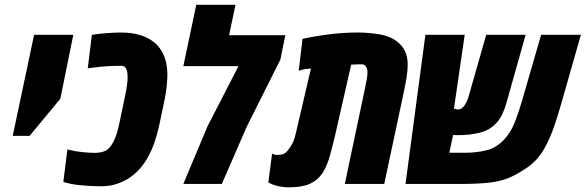

<svg xmlns="http://www.w3.org/2000/svg" viewBox="-20 -777 2474 811"><path d="M33.7 -203.1 124 -629.9H289.6L234.9 -359.9L105 -203.1Z M407.7 9.8Q360.4 9.8 317.1 5.1Q273.9 0.5 247.6 -8.8L264.6 -146Q265.6 -145.5 266.6 -145.5Q267.6 -145.5 268.1 -145Q295.9 -137.7 327.4 -134.5Q358.9 -131.3 378.9 -131.3Q399.9 -131.3 416.7 -136.5Q433.6 -141.6 446.8 -158.7Q458 -172.9 467.5 -197Q477.1 -221.2 484.9 -259.8L508.3 -371.1Q519 -421.4 519 -451.7Q519 -475.6 512.7 -486.8Q506.8 -499 494.1 -499Q464.4 -499 436 -497.6Q407.7 -496.1 364.3 -490.2Q360.8 -489.7 357.7 -489.3Q354.5 -488.8 350.6 -488.3L368.2 -629.9Q403.3 -635.3 435.8 -637.5Q468.3 -639.6 490.7 -639.6Q578.1 -639.6 628.9 -600.1Q669.4 -567.9 681.6 -512.7Q687 -488.3 687 -461.4Q687 -440.9 684.1 -412.4Q681.2 -383.8 675.3 -356.4L651.9 -245.1Q644.5 -210.9 633.5 -178.5Q622.6 -146 606.9 -116.7Q592.3 -89.8 572.8 -66.9Q553.2 -43.9 528.3 -26.9Q502.9 -9.8 472.7 0Q442.4 9.8 407.7 9.8Z M754.4 0 856.4 -243.2 987.3 -497.6H754.4L809.1 -756.8H974.6L947.8 -628.4H1185.1L1164.6 -525.9L1021.5 -240.2L917 0Z M1203.6 14.2Q1150.4 14.2 1113.3 -6.3L1129.4 -128.4Q1138.7 -122.6 1151.4 -122.6Q1175.8 -123 1186.5 -132.1Q1197.3 -141.1 1210.4 -163.1Q1215.8 -171.4 1220.2 -182.1Q1224.6 -192.9 1230.5 -218.3L1293.5 -487.8Q1280.8 -486.8 1267.8 -484.9Q1254.9 -482.9 1241.7 -478L1257.8 -612.8Q1274.4 -616.7 1309.8 -623Q1345.2 -629.4 1392.6 -634.5Q1439.9 -639.6 1492.2 -639.6Q1537.1 -639.6 1582.3 -632.1Q1627.4 -624.5 1655.8 -602.5Q1702.1 -568.8 1702.1 -503.9Q1702.1 -482.9 1698 -454.6Q1693.8 -426.3 1687 -394.5L1603 0H1436.5L1522.9 -409.7Q1532.2 -452.1 1532.2 -470.7Q1532.2 -487.3 1525.4 -496.6Q1519 -505.4 1508.8 -505.4Q1505.9 -505.4 1490.2 -505.1Q1474.6 -504.9 1463.4 -503.9L1395 -203.6Q1383.3 -153.3 1371.6 -113Q1359.9 -72.8 1341.1 -44.4Q1322.3 -16.1 1289.6 -1Q1256.8 14.2 1203.6 14.2Z M1692.9 0 1776.9 -629.9H1942.9L1897.5 -318.4Q1908.2 -314.5 1914.1 -314.5Q1917.5 -314.5 1924.3 -316.7Q1931.2 -318.8 1939 -327.6Q1944.3 -334.5 1949.7 -344.7Q1955.1 -355 1960 -371.6L2033.7 -629.9H2200.2L2118.7 -340.8Q2112.8 -319.8 2102.8 -297.1Q2092.8 -274.4 2075.2 -255.9Q2046.9 -226.1 2004.6 -216.1Q1962.4 -206.1 1917.5 -206.1Q1910.2 -206.1 1904.5 -206.3Q1898.9 -206.5 1894 -207L1877.9 -131.8H1945.8Q1993.2 -131.8 2035.2 -142.3Q2077.1 -152.8 2108.9 -187Q2137.7 -217.3 2154.8 -261.5Q2171.9 -305.7 2184.1 -348.1L2265.6 -629.9H2433.6L2349.6 -335.4Q2336.9 -290.5 2320.6 -242.9Q2304.2 -195.3 2281.5 -153.6Q2258.8 -111.8 2226.1 -84Q2209.5 -69.8 2183.3 -54Q2157.2 -38.1 2135.7 -28.3Q2094.2 -10.3 2043.7 -5.1Q1993.2 0 1930.2 0Z"/></svg>

Font: Open Sans Condensed ExtraBold
Style: Italic
Weight: 800
Width: 3
Italic angle: -12°
Designer: Monotype Design Team
Foundry: Monotype Imaging Inc.
Version: Version 3.003; ttfautohint (v1.8.4)